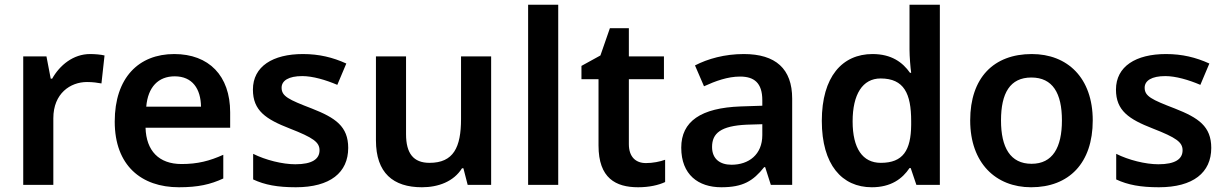

<svg xmlns="http://www.w3.org/2000/svg" viewBox="-20 -780 5173 810"><path d="M360 -552C289 -552 232 -505 200 -448H194L176 -542H78V0H205V-281C205 -386 277 -434 347 -434C371 -434 392 -431 408 -428L421 -546C405 -550 380 -552 360 -552Z M715 -552C565 -552 464 -452 464 -267C464 -82 576 10 735 10C816 10 868 -2 922 -27V-127C864 -101 814 -88 746 -88C650 -88 597 -144 594 -241H951V-306C951 -461 861 -552 715 -552ZM717 -458C792 -458 827 -405 828 -330H597C604 -413 648 -458 717 -458Z M1449 -156C1449 -247 1395 -283 1296 -322C1197 -360 1168 -374 1168 -410C1168 -440 1198 -459 1255 -459C1299 -459 1354 -443 1403 -422L1441 -512C1384 -538 1326 -552 1258 -552C1131 -552 1047 -500 1047 -402C1047 -313 1102 -277 1202 -238C1302 -199 1328 -180 1328 -146C1328 -109 1297 -87 1226 -87C1171 -87 1100 -105 1048 -131V-23C1097 0 1151 10 1228 10C1373 10 1449 -52 1449 -156Z M2052 -542H1925V-278C1925 -158 1893 -93 1792 -93C1724 -93 1693 -133 1693 -214V-542H1566V-188C1566 -50 1639 10 1760 10C1829 10 1894 -14 1929 -70H1935L1953 0H2052Z M2335 0V-760H2208V0Z M2705 -92C2662 -92 2633 -118 2633 -172V-446H2781V-542H2633V-661H2553L2513 -546L2433 -502V-446H2505V-166C2505 -28 2578 10 2672 10C2719 10 2758 1 2786 -12V-106C2764 -98 2734 -92 2705 -92Z M3118 -552C3037 -552 2966 -532 2912 -504L2950 -416C2998 -438 3050 -457 3102 -457C3161 -457 3196 -431 3196 -357V-334L3105 -331C2937 -325 2854 -268 2854 -157C2854 -43 2926 10 3023 10C3114 10 3157 -16 3204 -75H3208L3232 0H3322V-364C3322 -490 3252 -552 3118 -552ZM3130 -254 3196 -256V-210C3196 -128 3139 -85 3066 -85C3018 -85 2984 -109 2984 -160C2984 -218 3021 -249 3130 -254Z M3658 10C3739 10 3787 -26 3817 -71H3822L3846 0H3945V-760H3817V-571C3817 -541 3821 -494 3824 -473H3819C3788 -517 3741 -552 3661 -552C3533 -552 3447 -456 3447 -270C3447 -85 3532 10 3658 10ZM3696 -93C3619 -93 3577 -154 3577 -268C3577 -382 3619 -449 3695 -449C3794 -449 3824 -385 3824 -269V-253C3823 -146 3790 -93 3696 -93Z M4590 -272C4590 -452 4483 -552 4333 -552C4172 -552 4073 -452 4073 -272C4073 -92 4181 10 4330 10C4490 10 4590 -92 4590 -272ZM4203 -272C4203 -387 4241 -453 4331 -453C4421 -453 4460 -387 4460 -272C4460 -158 4421 -89 4332 -89C4242 -89 4203 -158 4203 -272Z M5090 -156C5090 -247 5036 -283 4937 -322C4838 -360 4809 -374 4809 -410C4809 -440 4839 -459 4896 -459C4940 -459 4995 -443 5044 -422L5082 -512C5025 -538 4967 -552 4899 -552C4772 -552 4688 -500 4688 -402C4688 -313 4743 -277 4843 -238C4943 -199 4969 -180 4969 -146C4969 -109 4938 -87 4867 -87C4812 -87 4741 -105 4689 -131V-23C4738 0 4792 10 4869 10C5014 10 5090 -52 5090 -156Z"/></svg>

Font: Noto Sans Myanmar UI SemiBold
Style: Regular
Weight: 600
Designer: Monotype Design Team
Foundry: Monotype Imaging Inc.
Version: Version 2.103